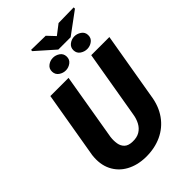

<svg xmlns="http://www.w3.org/2000/svg" viewBox="-292 -1126 1250 1250"><g transform="rotate(-45 333.0 -501.0)"><path d="M499 -710.9H666L586.9 -247.1Q575.2 -165.5 533.9 -107.4Q492.7 -49.3 427.7 -19Q362.8 11.2 280.8 10.3Q204.6 8.8 147.7 -22.5Q90.8 -53.7 62.5 -110.8Q34.2 -168 43.5 -246.6L122.6 -710.9H290L211.4 -246.1Q207.5 -213.9 212.2 -186Q216.8 -158.2 235.4 -140.6Q253.9 -123 291 -122.1Q330.6 -120.6 357.2 -136.7Q383.8 -152.8 399.2 -181.6Q414.6 -210.4 419.9 -246.6ZM242.7 -814.9Q241.7 -842.8 262.5 -858.9Q283.2 -875 309.1 -875.5Q334.5 -876 356.7 -861.1Q378.9 -846.2 379.9 -818.4Q380.9 -790 359.9 -773.9Q338.9 -757.8 313 -757.3Q287.6 -756.8 265.6 -772Q243.7 -787.1 242.7 -814.9ZM439.5 -814.9Q439 -842.8 460 -858.9Q481 -875 506.3 -875.5Q531.7 -876 554.2 -860.8Q576.7 -845.7 577.6 -818.4Q578.6 -790 557.6 -773.9Q536.6 -757.8 510.7 -757.3Q484.9 -756.8 462.6 -771.7Q440.4 -786.6 439.5 -814.9ZM378.9 -1009.8 428.7 -957 496.6 -1009.3 638.2 -1011.7V-1000L486.8 -888.2H373.5L246.1 -1001V-1012.2Z"/></g></svg>

Font: Roboto Black
Style: Italic
Weight: 900
Italic angle: -12°
Designer: Christian Robertson
Foundry: Google
Version: Version 3.0; 2020